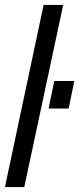

<svg xmlns="http://www.w3.org/2000/svg" viewBox="-44 -755 320 775"><path d="M54 0 211 -735H132L-24 0ZM152 -317H233L256 -428H175Z"/></svg>

Font: League Gothic Condensed Italic
Style: Regular
Weight: 400
Width: 3
Designer: Tyler Finck
Foundry: The League of Moveable Type
Version: Version 1.001;PS 001.001;hotconv 1.0.56;makeotf.lib2.0.21325